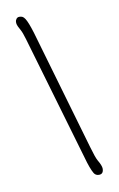

<svg xmlns="http://www.w3.org/2000/svg" viewBox="-82 -742 491 795"><g transform="rotate(-10 164.0 -345.0)"><path d="M288.1 -17.6Q288.1 5.4 269 5.4Q254.9 5.4 248 -5.9Q235.8 -26.4 222.2 -75.7L68.4 -601.1Q60.1 -629.4 53.5 -641.1Q46.9 -652.8 44.7 -657.7Q42.5 -662.6 41.5 -666Q40 -670.9 40 -677.5Q40 -684.1 44.7 -690.2Q49.3 -696.3 57.1 -696.3Q64.9 -696.3 70.3 -693.6Q75.7 -690.9 81.1 -682.6Q91.3 -667 105.5 -620.6L252.4 -114.7Q265.6 -68.4 273.4 -54.7Q288.1 -29.8 288.1 -17.6Z"/></g></svg>

Font: Limelight
Style: Regular
Weight: 400
Designer: Nicole Fally
Foundry: Nicole Fally
Version: Version 1.002